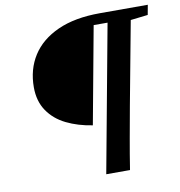

<svg xmlns="http://www.w3.org/2000/svg" viewBox="-86 -740 881 939"><g transform="rotate(-10 355.0 -270.5)"><path d="M366 120 501 -609H432L343 -127Q271 -138 214 -166Q157 -194 124 -242.5Q91 -291 91 -360Q91 -449 134 -516.5Q177 -584 262 -622.5Q347 -661 472 -661H710L701 -612L615 -602L538 -190Q524 -113 510 -35Q496 43 484 120Z"/></g></svg>

Font: DM Serif Text
Style: Italic
Weight: 400
Italic angle: -12°
Designer: Colophon Foundry, Frank Grießhammer
Foundry: Colophon Foundry
Version: Version 5.100; ttfautohint (v1.8.2)